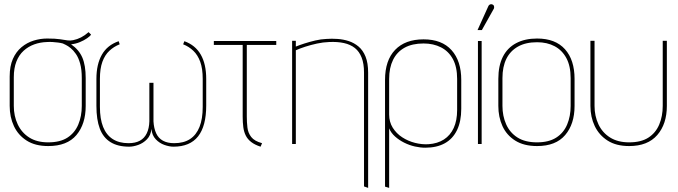

<svg xmlns="http://www.w3.org/2000/svg" viewBox="-20 -699 3292 932"><path d="M422 -531 410 -543Q392 -527 373.5 -517.5Q355 -508 335 -504Q321 -501 307.5 -503Q294 -505 271.5 -508.5Q249 -512 209 -512Q176 -512 143.5 -502Q111 -492 84.5 -470Q58 -448 42.5 -413Q27 -378 27 -328V-185Q27 -131 47.5 -87Q68 -43 109.5 -16.5Q151 10 214 10Q306 10 351 -43.5Q396 -97 396 -185V-320Q396 -382 379.5 -420Q363 -458 325 -484Q347 -486 367.5 -494.5Q388 -503 403 -513.5Q418 -524 422 -531ZM377 -320V-185Q377 -135 360 -94.5Q343 -54 307.5 -31Q272 -8 214 -8Q159 -8 122 -31.5Q85 -55 66 -95.5Q47 -136 47 -185V-324Q47 -368 59.5 -400Q72 -432 94.5 -452.5Q117 -473 146 -483.5Q175 -494 208 -495Q222 -496 235.5 -495Q249 -494 261.5 -492.5Q274 -491 285 -488Q289 -486 299.5 -481Q310 -476 323 -465.5Q336 -455 348.5 -437Q361 -419 369 -390.5Q377 -362 377 -320Z M875 -499 869 -484Q897 -473 918.5 -452.5Q940 -432 952 -399Q964 -366 964 -316V-180Q964 -122 948.5 -83Q933 -44 902.5 -24Q872 -4 825 -4Q793 -4 771 -16Q749 -28 738 -52Q727 -76 725 -110V-297H705V-110Q704 -76 692.5 -52Q681 -28 659 -16Q637 -4 604 -4Q558 -4 527 -24Q496 -44 480.5 -83Q465 -122 465 -180V-316Q465 -366 477 -399Q489 -432 511 -452.5Q533 -473 561 -484L556 -499Q501 -480 474.5 -433.5Q448 -387 448 -316V-185Q448 -118 464.5 -74.5Q481 -31 516.5 -9Q552 13 607 13Q627 13 651 4.5Q675 -4 693.5 -23Q712 -42 715 -73Q718 -42 736 -23Q754 -4 778 4.5Q802 13 822 13Q902 13 941.5 -37Q981 -87 981 -187V-316Q981 -388 954.5 -434Q928 -480 875 -499Z M1178 -133V-481H1321V-500H1018V-481H1158V-133Q1158 -105 1161 -82Q1164 -59 1173 -41Q1182 -23 1199.5 -9.5Q1217 4 1245 13L1252 -4Q1215 -14 1199.5 -34Q1184 -54 1181 -80Q1178 -106 1178 -133Z M1747 -347V206L1767 213V-346Q1767 -393 1754.5 -424Q1742 -455 1720.5 -473Q1699 -491 1673 -499.5Q1647 -508 1618.5 -510Q1590 -512 1564 -510Q1538 -509 1510.5 -502.5Q1483 -496 1458 -488Q1433 -480 1416 -473V-501H1398V0H1416V-455Q1436 -464 1462.5 -472.5Q1489 -481 1518.5 -487.5Q1548 -494 1577 -495Q1618 -497 1649.5 -490Q1681 -483 1702.5 -466Q1724 -449 1735.5 -419.5Q1747 -390 1747 -347Z M2219 -171V-311Q2219 -403 2172 -455.5Q2125 -508 2036 -508Q1947 -508 1898 -457Q1849 -406 1849 -311V207L1869 213V-76Q1878 -54 1897.5 -36.5Q1917 -19 1942 -6.5Q1967 6 1993.5 12Q2020 18 2044 18Q2100 18 2139 -3.5Q2178 -25 2198.5 -67.5Q2219 -110 2219 -171ZM2199 -316V-165Q2199 -114 2182.5 -78Q2166 -42 2135 -22Q2104 -2 2060 1Q2028 3 1994.5 -5.5Q1961 -14 1932.5 -32.5Q1904 -51 1886.5 -79Q1869 -107 1869 -143V-316Q1869 -370 1888 -408.5Q1907 -447 1944 -467.5Q1981 -488 2036 -488Q2084 -488 2121 -469Q2158 -450 2178.5 -412Q2199 -374 2199 -316Z M2375 -653Q2378 -657 2378.5 -661.5Q2379 -666 2377.5 -670.5Q2376 -675 2371 -677Q2367 -679 2363 -678.5Q2359 -678 2355.5 -675.5Q2352 -673 2350 -668L2298 -553H2319ZM2300 0H2318V-500H2300Z M2769 -185V-316Q2769 -408 2722.5 -460Q2676 -512 2587 -512Q2528 -512 2485.5 -489.5Q2443 -467 2421 -423.5Q2399 -380 2399 -316V-185Q2399 -131 2419 -87Q2439 -43 2481 -16.5Q2523 10 2587 10Q2678 10 2723.5 -43.5Q2769 -97 2769 -185ZM2750 -320V-185Q2750 -135 2733 -94.5Q2716 -54 2680 -31Q2644 -8 2587 -8Q2529 -8 2492 -31.5Q2455 -55 2437 -95.5Q2419 -136 2419 -185V-320Q2419 -375 2438 -413.5Q2457 -452 2494.5 -473Q2532 -494 2587 -494Q2636 -494 2672.5 -474.5Q2709 -455 2729.5 -416.5Q2750 -378 2750 -320Z M3217 -185V-501H3197V-185Q3197 -135 3180 -94.5Q3163 -54 3127.5 -31Q3092 -8 3034 -8Q2979 -8 2941.5 -31.5Q2904 -55 2885 -95.5Q2866 -136 2866 -185V-501H2846V-185Q2846 -131 2867 -87Q2888 -43 2929.5 -16.5Q2971 10 3034 10Q3124 10 3170.5 -43.5Q3217 -97 3217 -185Z"/></svg>

Font: Advent Pro Thin
Style: Regular
Weight: 250
Version: Version 3.000